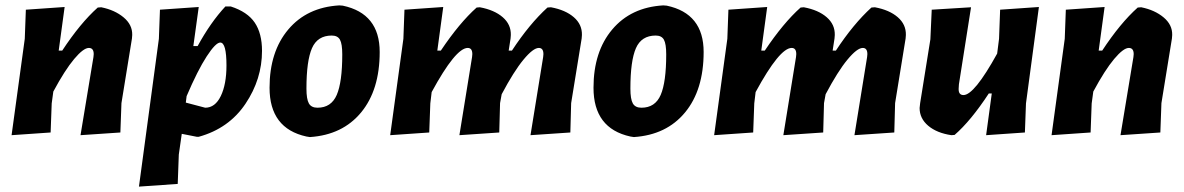

<svg xmlns="http://www.w3.org/2000/svg" viewBox="-20 -498 4398 713"><path d="M23 4 72 -354 76 -462 220 -472 198 -310H211Q278 -412 343 -470L356 -471Q406 -461 439 -433.5Q472 -406 471 -368L470 -355L431 -115L427 -6L279 4L327 -286L328 -297Q328 -320 310 -320Q290 -320 255.5 -279Q221 -238 178 -158L172 -114L168 -6Z M718 -472 698 -327H714Q762 -415 817 -474H837Q899 -454 926 -414Q953 -374 953 -309Q953 -204 891.5 -112.5Q830 -21 718 10H711L655 -1L644 76L640 185L496 195L570 -354L574 -462ZM798 -340Q781 -340 747.5 -288.5Q714 -237 673 -141L670 -117L742 -98Q779 -98 800 -141.5Q821 -185 821 -255Q821 -340 798 -340Z M1240 -478 1253 -477Q1390 -448 1390 -305Q1390 -164 1321 -80.5Q1252 3 1131 11L1118 9Q981 -21 981 -172Q981 -306 1050.5 -388.5Q1120 -471 1240 -478ZM1212 -366Q1159 -366 1138.5 -319Q1118 -272 1118 -169Q1118 -130 1127 -114Q1136 -98 1159 -98Q1210 -98 1230.5 -145.5Q1251 -193 1251 -296Q1251 -335 1242.5 -350.5Q1234 -366 1212 -366Z M1626 -472 1604 -310H1617Q1686 -413 1750 -470L1762 -471Q1816 -461 1847 -434Q1878 -407 1877 -368L1876 -355L1869 -310H1881Q1946 -409 2013 -470L2026 -471Q2080 -461 2111 -434Q2142 -407 2141 -368L2140 -355L2101 -115L2098 -6L1950 4L1997 -286L1998 -297Q1998 -320 1981 -320Q1960 -320 1924 -276.5Q1888 -233 1843 -148L1837 -115L1834 -6L1686 4L1733 -286L1734 -297Q1734 -320 1717 -320Q1672 -320 1583 -156L1578 -114L1574 -6L1429 4L1478 -354L1482 -462Z M2443 -478 2456 -477Q2593 -448 2593 -305Q2593 -164 2524 -80.5Q2455 3 2334 11L2321 9Q2184 -21 2184 -172Q2184 -306 2253.5 -388.5Q2323 -471 2443 -478ZM2415 -366Q2362 -366 2341.5 -319Q2321 -272 2321 -169Q2321 -130 2330 -114Q2339 -98 2362 -98Q2413 -98 2433.5 -145.5Q2454 -193 2454 -296Q2454 -335 2445.5 -350.5Q2437 -366 2415 -366Z M2829 -472 2807 -310H2820Q2889 -413 2953 -470L2965 -471Q3019 -461 3050 -434Q3081 -407 3080 -368L3079 -355L3072 -310H3084Q3149 -409 3216 -470L3229 -471Q3283 -461 3314 -434Q3345 -407 3344 -368L3343 -355L3304 -115L3301 -6L3153 4L3200 -286L3201 -297Q3201 -320 3184 -320Q3163 -320 3127 -276.5Q3091 -233 3046 -148L3040 -115L3037 -6L2889 4L2936 -286L2937 -297Q2937 -320 2920 -320Q2875 -320 2786 -156L2781 -114L2777 -6L2632 4L2681 -354L2685 -462Z M3586 -471 3541 -185 3540 -169Q3539 -145 3558 -145Q3598 -145 3683 -299L3690 -354L3694 -462L3838 -472L3790 -114L3786 -6L3642 4L3663 -151H3652Q3585 -49 3525 3L3513 4Q3459 -4 3427 -31Q3395 -58 3395 -97L3397 -115L3435 -352L3440 -462Z M3885 4 3934 -354 3938 -462 4082 -472 4060 -310H4073Q4140 -412 4205 -470L4218 -471Q4268 -461 4301 -433.5Q4334 -406 4333 -368L4332 -355L4293 -115L4289 -6L4141 4L4189 -286L4190 -297Q4190 -320 4172 -320Q4152 -320 4117.5 -279Q4083 -238 4040 -158L4034 -114L4030 -6Z"/></svg>

Font: Alegreya Sans SC ExtraBold
Style: Italic
Weight: 800
Italic angle: -7°
Designer: Juan Pablo del Peral
Foundry: Huerta Tipografica
Version: Version 2.007